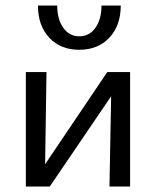

<svg xmlns="http://www.w3.org/2000/svg" viewBox="-20 -678 567 698"><path d="M118 -658H188Q188 -608 210 -577Q232 -546 268 -546Q305 -546 327 -577Q349 -608 349 -658H419Q419 -585 377.5 -541Q336 -497 268 -497Q200 -497 159 -541Q118 -585 118 -658ZM453 -416V0H378L384 -328L161 0H74V-416H149L144 -81L370 -416Z"/></svg>

Font: EauTest Medium
Style: Italic
Weight: 500
Italic angle: -12°
Designer: Christian Thalmann (Catharsis Fonts)
Version: Version 0.001;PS 000.001;hotconv 1.0.88;makeotf.lib2.5.64775